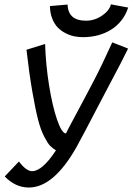

<svg xmlns="http://www.w3.org/2000/svg" viewBox="-20 -840 602 871"><path d="M370.1 -746.1Q408.7 -746.1 442.1 -768.6Q475.6 -791 483.4 -820.3L561.5 -805.7Q540.5 -741.7 485.6 -706.5Q430.7 -671.4 355.5 -671.4Q335.9 -671.4 316.7 -675.3Q297.4 -679.2 277.3 -689.5Q257.3 -699.7 242.2 -715.1Q227.1 -730.5 217 -755.6Q207 -780.8 206.5 -812.5L286.6 -819.3Q289.1 -746.1 370.1 -746.1ZM65.9 -107.4Q99.1 -63.5 125.5 -63.5Q170.9 -63.5 231 -153.8Q232.9 -156.7 233.9 -157.7Q217.8 -168 207 -179Q196.3 -189.9 180.7 -220Q165 -250 153.1 -295.7Q141.1 -341.3 127 -422.4Q112.8 -503.4 100.1 -614.3L184.6 -640.6Q187.5 -546.9 202.6 -452.6Q217.8 -358.4 238.8 -297.4Q259.8 -236.3 278.8 -234.4H279.3Q281.7 -240.7 302.2 -279.1Q322.8 -317.4 354 -376Q385.3 -434.6 405.8 -474.1Q444.8 -549.3 489.3 -647.9L561 -619.6Q544.9 -586.4 525.6 -549.3Q506.3 -512.2 480.5 -463.6Q454.6 -415 438.5 -383.8Q351.1 -215.8 327.6 -173.8Q223.6 10.7 110.8 10.7Q49.8 10.7 1.5 -39.6Z"/></svg>

Font: Fantasque Sans Mono
Style: Italic
Weight: 400
Italic angle: -11°
Monospace: yes
Designer: Jany Belluz
Version: Version 1.8.0 ; ttfautohint (v1.8.2)